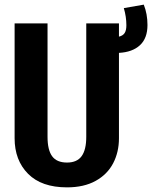

<svg xmlns="http://www.w3.org/2000/svg" viewBox="-20 -793 656 828"><path d="M493 -565V-197Q493 -137 468 -89Q443 -41 392.5 -13Q342 15 269 15Q159 15 101 -43.5Q43 -102 43 -197V-692H185V-203Q185 -146 205 -119Q225 -92 269 -92Q312 -92 332 -119.5Q352 -147 352 -203V-692H493V-635Q510 -639 517.5 -650.5Q525 -662 525 -684Q525 -721 514 -758L600 -773Q616 -733 616 -685Q616 -628 583.5 -598Q551 -568 493 -565Z"/></svg>

Font: Fira Sans Extra Condensed SemiBold
Style: Regular
Weight: 600
Width: 1
Designer: Carrois Corporate & Edenspiekermann AG
Foundry: Carrois Corporate GbR & Edenspiekermann AG
Version: Version 4.203